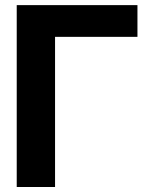

<svg xmlns="http://www.w3.org/2000/svg" viewBox="-20 -748 589 768"><path d="M46.9 -727.5H529.8V-600.6H200.2V0H46.9Z"/></svg>

Font: Inter Tight Stencil
Style: Bold
Weight: 700
Designer: Rasmus Andersson
Foundry: rsms
Version: Version 3.004;Glyphs 3.1.2 (3151)